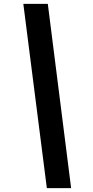

<svg xmlns="http://www.w3.org/2000/svg" viewBox="-20 -800 481 996"><path d="M101 -780H228L349 176H223Z"/></svg>

Font: Nebula Sans Black
Style: Regular
Weight: 900
Italic angle: -9°
Designer: Paul D. Hunt for Adobe (as Source Sans)
Foundry: Nebula Entertainment & Broadcasting LLC
Version: Version 1.010